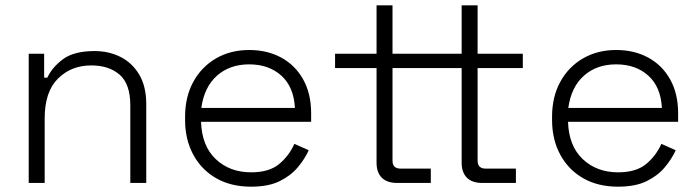

<svg xmlns="http://www.w3.org/2000/svg" viewBox="-20 -688 2630 722"><path d="M88 0V-486H146V-396H158Q176 -435 217 -465.5Q258 -496 336 -496Q389 -496 433 -474Q477 -452 503.5 -407.5Q530 -363 530 -296V0H470V-292Q470 -372 430 -407Q390 -442 323 -442Q248 -442 198 -392.5Q148 -343 148 -243V0Z M924 14Q849 14 793.5 -17.5Q738 -49 707 -106Q676 -163 676 -237V-249Q676 -324 707 -380.5Q738 -437 792.5 -468.5Q847 -500 917 -500Q985 -500 1037.5 -471.5Q1090 -443 1120 -389.5Q1150 -336 1150 -262V-230H736Q739 -139 791.5 -89.5Q844 -40 924 -40Q992 -40 1029.5 -71Q1067 -102 1087 -147L1141 -123Q1126 -90 1099.5 -58.5Q1073 -27 1031 -6.5Q989 14 924 14ZM737 -282H1089Q1085 -361 1038 -403.5Q991 -446 917 -446Q844 -446 796 -403.5Q748 -361 737 -282Z M1474 0Q1435 0 1415.5 -20Q1396 -40 1396 -76V-432H1240V-486H1396V-668H1456V-486H1593V-432H1456V-84Q1456 -54 1486 -54H1600V0ZM1794 0Q1755 0 1735.5 -20Q1716 -40 1716 -76V-432H1593V-486H1716V-668H1776V-486H1946V-432H1776V-84Q1776 -54 1806 -54H1920V0Z M2304 14Q2229 14 2173.5 -17.5Q2118 -49 2087 -106Q2056 -163 2056 -237V-249Q2056 -324 2087 -380.5Q2118 -437 2172.5 -468.5Q2227 -500 2297 -500Q2365 -500 2417.5 -471.5Q2470 -443 2500 -389.5Q2530 -336 2530 -262V-230H2116Q2119 -139 2171.5 -89.5Q2224 -40 2304 -40Q2372 -40 2409.5 -71Q2447 -102 2467 -147L2521 -123Q2506 -90 2479.5 -58.5Q2453 -27 2411 -6.5Q2369 14 2304 14ZM2117 -282H2469Q2465 -361 2418 -403.5Q2371 -446 2297 -446Q2224 -446 2176 -403.5Q2128 -361 2117 -282Z"/></svg>

Font: Space Grotesk Light Light
Style: Regular
Weight: 300
Version: Version 2.000